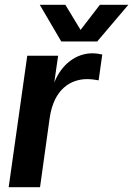

<svg xmlns="http://www.w3.org/2000/svg" viewBox="-20 -776 552 796"><path d="M16 0H146L186 -287C203 -407 274 -448 341 -448C356 -448 374 -446 389 -443L404 -550C391 -553 376 -555 363 -555C295 -555 235 -509 205 -434L221 -545H93ZM234 -604H383L512 -756H394L314 -652L251 -756H145Z"/></svg>

Font: Ronzino Bold
Style: Italic
Weight: 700
Italic angle: -8°
Designer: Nunzio Mazzaferro
Foundry: Collletttivo
Version: Version 1.000;Glyphs 3.3 (3337)